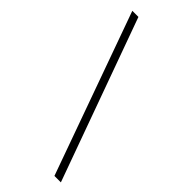

<svg xmlns="http://www.w3.org/2000/svg" viewBox="-232 -757 800 800"><g transform="rotate(45 168.0 -357.0)"><path d="M60 -715 319 1H281L24 -715Z"/></g></svg>

Font: Noto Sans Arabic UI XCn XLt
Style: Regular
Weight: 200
Width: 2
Designer: Monotype Design Team, Nadine Chahine and Nizar Qandah
Foundry: Monotype Imaging Inc.
Version: Version 2.010; ttfautohint (v1.8.4.7-5d5b)